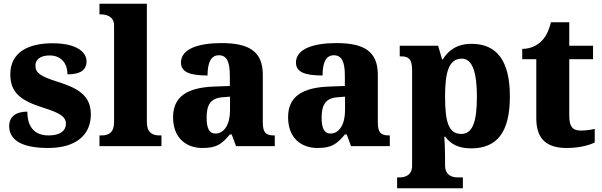

<svg xmlns="http://www.w3.org/2000/svg" viewBox="-20 -780 3214 1025"><path d="M237 10C386 10 465 -60 465 -169C465 -270 397 -309 289 -343C197 -372 169 -390 169 -430C169 -465 199 -484 245 -484C300 -484 340 -449 340 -383C410 -383 442 -407 442 -453C442 -501 390 -549 261 -549C125 -549 35 -497 35 -383C35 -284 93 -242 211 -205C296 -178 332 -159 332 -119C332 -86 306 -57 240 -57C170 -57 126 -96 126 -184C74 -184 29 -164 29 -107C29 -41 82 10 237 10Z M511 0H842V-57H831C793 -57 764 -73 764 -128V-760H511V-703H522C543 -703 589 -695 589 -644V-128C589 -73 561 -57 522 -57H511Z M1061 10C1134 10 1163 -9 1207 -62H1217L1240 0H1447V-57H1443C1398 -57 1383 -73 1383 -128V-381C1383 -506 1309 -550 1162 -550C1044 -550 946 -521 946 -446C946 -396 992 -377 1088 -377C1088 -447 1107 -485 1148 -485C1192 -485 1207 -448 1207 -375V-321L1126 -318C977 -313 904 -263 904 -154C904 -43 974 10 1061 10ZM1130 -67C1097 -67 1083 -96 1083 -151C1083 -221 1104 -257 1171 -261L1208 -264V-191C1208 -116 1177 -67 1130 -67Z M1675 10C1748 10 1777 -9 1821 -62H1831L1854 0H2061V-57H2057C2012 -57 1997 -73 1997 -128V-381C1997 -506 1923 -550 1776 -550C1658 -550 1560 -521 1560 -446C1560 -396 1606 -377 1702 -377C1702 -447 1721 -485 1762 -485C1806 -485 1821 -448 1821 -375V-321L1740 -318C1591 -313 1518 -263 1518 -154C1518 -43 1588 10 1675 10ZM1744 -67C1711 -67 1697 -96 1697 -151C1697 -221 1718 -257 1785 -261L1822 -264V-191C1822 -116 1791 -67 1744 -67Z M2100 225H2451V167H2422C2399 167 2356 159 2356 103V60C2356 23 2354 -16 2352 -50H2357C2386 -11 2427 12 2495 12C2632 12 2702 -72 2702 -265C2702 -459 2630 -546 2497 -546C2420 -546 2373 -511 2344 -463H2340L2319 -536H2114V-479H2121C2156 -479 2180 -470 2180 -407V105C2180 160 2136 167 2113 167H2100ZM2443 -65C2375 -65 2356 -128 2356 -265C2356 -392 2375 -467 2446 -467C2502 -467 2526 -393 2526 -263C2526 -128 2502 -65 2443 -65Z M3006 10C3080 10 3132 -8 3155 -19V-92C3134 -87 3107 -83 3081 -83C3033 -83 3019 -108 3019 -165V-464H3146V-536H3019V-661H2921C2911 -618 2894 -585 2875 -565C2855 -543 2819 -519 2768 -519V-464H2843V-149C2843 -32 2904 10 3006 10Z"/></svg>

Font: Noto Serif Myanmar ExtraBold
Style: Regular
Weight: 800
Designer: Ben Mitchell and the Monotype Design Team
Foundry: Monotype Imaging Inc.
Version: Version 2.106